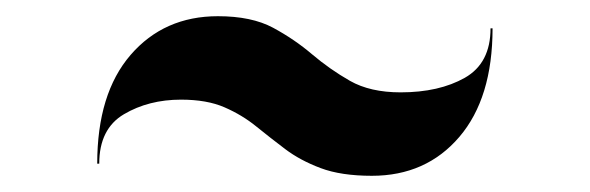

<svg xmlns="http://www.w3.org/2000/svg" viewBox="-20 -545 728 237"><path d="M203.5 -422Q163.5 -422 133 -404Q102.5 -386 102.5 -343H100Q100 -429.5 141.2 -477.2Q182.5 -525 249 -525Q290.5 -525 317 -510.8Q343.5 -496.5 365.2 -478Q387 -459.5 412 -445.2Q437 -431 474.5 -431Q522 -431 553.8 -449Q585.5 -467 585.5 -510H588Q588 -424 547 -376Q506 -328 439 -328Q401 -328 375.8 -337.5Q350.5 -347 332 -361Q313.5 -375 296.2 -389Q279 -403 257.2 -412.5Q235.5 -422 203.5 -422Z"/></svg>

Font: Bodoni* 72pt
Style: Bold
Weight: 700
Version: Version 2.3